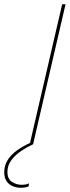

<svg xmlns="http://www.w3.org/2000/svg" viewBox="-101 -680 331 905"><path d="M-3 205Q-23 205 -41 197.5Q-59 190 -70 174Q-81 158 -81 132Q-81 100 -65 74.5Q-49 49 -21 29Q7 9 42 -7L55 0Q21 16 -6.5 35.5Q-34 55 -50 78.5Q-66 102 -66 130Q-66 164 -44.5 177.5Q-23 191 0 191Q11 191 20 189.5Q29 188 36 184L34 198Q29 201 20 203Q11 205 -3 205ZM208 -660 55 0H39L192 -660Z"/></svg>

Font: Work Sans Thin
Style: Italic
Weight: 250
Italic angle: -13°
Designer: Wei Huang
Foundry: Wei Huang
Version: Version 2.012